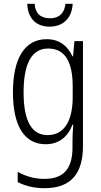

<svg xmlns="http://www.w3.org/2000/svg" viewBox="-20 -748 529 1009"><path d="M362 -728H324C319 -679 291 -652 243 -652C193 -652 165 -678 162 -728H123C127 -649 171 -608 241 -608C313 -608 358 -654 362 -728ZM225 -542C109 -542 48 -440 48 -263C48 -82 111 10 220 10C289 10 337 -29 361 -93H365C362 -60 361 -31 361 -4V27C361 140 313 192 214 192C161 192 116 179 73 155V209C113 229 158 241 214 241C355 241 416 162 416 19V-532H371L364 -452H361C335 -506 294 -542 225 -542ZM233 -493C325 -493 362 -418 362 -294V-237C362 -125 325 -38 230 -38C147 -38 104 -111 104 -263C104 -407 143 -493 233 -493Z"/></svg>

Font: Noto Sans Hebrew Condensed Light
Style: Regular
Weight: 300
Width: 3
Designer: Monotype Design Team
Foundry: Monotype Imaging Inc.
Version: Version 2.004